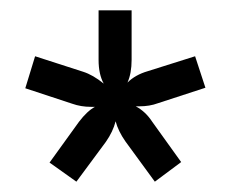

<svg xmlns="http://www.w3.org/2000/svg" viewBox="-20 -694 448 372"><path d="M156 -487Q137 -487 120 -493L29 -523L48 -585L141 -555Q160 -549 181 -532Q171 -550 171 -578V-674H235V-578Q235 -552 227 -534Q242 -549 266 -556L358 -585L378 -524L286 -494Q270 -488 250 -488H243Q262 -478 275 -458L331 -380L280 -342L223 -420Q209 -440 204 -459Q199 -439 185 -419L128 -342L76 -379L133 -458Q149 -479 164 -487Z"/></svg>

Font: Hind Madurai
Style: Regular
Weight: 400
Designer: Jyotish Sonowal
Foundry: Indian Type Foundry
Version: Version 0.702;PS 1.0;hotconv 1.0.81;makeotf.lib2.5.63406